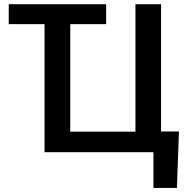

<svg xmlns="http://www.w3.org/2000/svg" viewBox="-20 -731 939 922"><path d="M193.8 -615.2H22V-710.9H489.7V-615.2H317.4V-98.6H630.4V-710.9H753.4V-99.6H839.4L829.6 171.4H716.8V0H193.8Z"/></svg>

Font: Roboto-o Medium
Style: Regular
Weight: 500
Designer: Google
Version: Version 2.134; 2016; ttfautohint (v1.6)